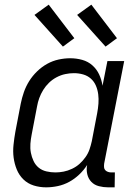

<svg xmlns="http://www.w3.org/2000/svg" viewBox="-20 -792 590 824"><path d="M178 12Q150 12 124.5 4Q99 -4 80.5 -22Q62 -40 52 -64.5Q42 -89 38.5 -115.5Q35 -142 38 -170.5Q41 -199 46 -227L69 -347Q74 -372 82.5 -396.5Q91 -421 105 -443.5Q119 -466 139 -485.5Q159 -505 182.5 -518Q206 -531 231.5 -536.5Q257 -542 281 -542Q308 -542 333 -535Q358 -528 376.5 -511.5Q395 -495 405.5 -472.5Q416 -450 420 -424L441 -530H513L427 -90Q426 -82 426.5 -74.5Q427 -67 431.5 -62Q436 -57 443 -54.5Q450 -52 457 -52H473L472 12H444Q424 12 404.5 7Q385 2 372 -11.5Q359 -25 354.5 -44.5Q350 -64 354 -84Q340 -62 320 -43Q300 -24 277 -11.5Q254 1 228.5 6.5Q203 12 178 12ZM218 -52Q235 -52 253 -55.5Q271 -59 289 -67.5Q307 -76 321 -88.5Q335 -101 346.5 -117Q358 -133 364 -150.5Q370 -168 374 -186L397 -306Q401 -327 402.5 -347.5Q404 -368 401.5 -387.5Q399 -407 391.5 -424.5Q384 -442 370 -454.5Q356 -467 337 -472.5Q318 -478 297 -478Q279 -478 260 -474Q241 -470 223 -460.5Q205 -451 190.5 -437Q176 -423 165.5 -406Q155 -389 148.5 -371Q142 -353 139 -335L116 -215Q112 -195 110.5 -175Q109 -155 112.5 -136.5Q116 -118 124 -101Q132 -84 146 -72.5Q160 -61 179 -56.5Q198 -52 218 -52ZM433 -592 311 -728 372 -772 482 -628ZM250 -592 128 -728 189 -772 299 -628Z"/></svg>

Font: Lode Term
Style: Italic
Weight: 400
Italic angle: -11°
Monospace: yes
Designer: Belleve Invis
Foundry: Belleve Invis
Version: Version 29.2.0